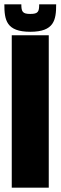

<svg xmlns="http://www.w3.org/2000/svg" viewBox="-36 -862 278 882"><path d="M103 -798C68 -798 62 -808 62 -842H-16C-16 -770 -7 -716 103 -716C213 -716 222 -770 222 -842H144C144 -808 139 -798 103 -798ZM18 0H188V-700H18Z"/></svg>

Font: Queering Heavy
Style: Bold
Weight: 900
Designer: Adam Naccarato
Foundry: adamnac
Version: Version 2.000;hotconv 1.0.109;makeotfexe 2.5.65596